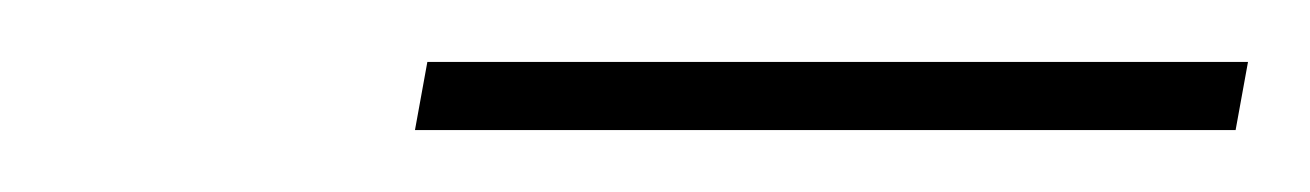

<svg xmlns="http://www.w3.org/2000/svg" viewBox="-20 -570 423 62"><path d="M114 -528 118 -550H383L379 -528Z"/></svg>

Font: EauTestText Extralight
Style: Italic
Weight: 250
Italic angle: -12°
Designer: Christian Thalmann (Catharsis Fonts)
Version: Version 0.001;PS 000.001;hotconv 1.0.88;makeotf.lib2.5.64775